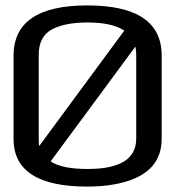

<svg xmlns="http://www.w3.org/2000/svg" viewBox="-20 -679 646 709"><path d="M577 -474V-166Q577 -27 395 3Q354 10 302 10Q30 10 30 -166V-473Q30 -659 302 -659Q577 -659 577 -474ZM303 -596Q219 -596 171 -570Q123 -544 123 -476V-167Q123 -145 125 -140L439 -566Q394 -596 303 -596ZM483 -167V-476Q483 -492 480 -507L167 -83Q208 -55 304 -55Q483 -55 483 -167Z"/></svg>

Font: Gamestation Display
Style: Regular
Weight: 400
Designer: Jonas Hecksher
Foundry: Jonas Hecksher, Playtypeª, e-types AS
Version: Version 1.003